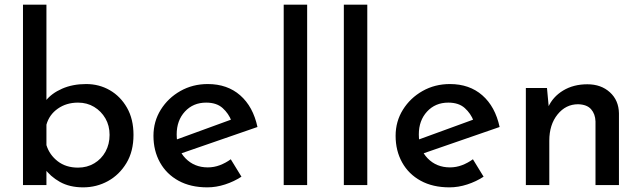

<svg xmlns="http://www.w3.org/2000/svg" viewBox="-20 -797 2766 827"><path d="M338 10Q280 10 238 -13.5Q196 -37 170 -74L180 -103V0H79V-777H180V-326L177 -363Q202 -395 247.5 -415Q293 -435 351 -435Q407 -435 453 -408.5Q499 -382 527 -333Q555 -284 555 -216Q555 -145 524.5 -94.5Q494 -44 445 -17Q396 10 338 10ZM316 -75Q355 -75 386 -93.5Q417 -112 434.5 -144Q452 -176 452 -216Q452 -256 434 -287Q416 -318 385.5 -336.5Q355 -355 316 -355Q266 -355 229 -329Q192 -303 180 -260V-172Q193 -130 228.5 -102.5Q264 -75 316 -75Z M873 10Q801 10 749 -18.5Q697 -47 669 -97.5Q641 -148 641 -212Q641 -274 672.5 -324.5Q704 -375 757 -405Q810 -435 875 -435Q959 -435 1014.5 -386.5Q1070 -338 1089 -250L748 -132L724 -190L998 -290L977 -276Q965 -308 939 -331.5Q913 -355 868 -355Q812 -355 776.5 -316.5Q741 -278 741 -218Q741 -154 779 -115Q817 -76 875 -76Q902 -76 927 -85.5Q952 -95 974 -111L1020 -36Q988 -15 949.5 -2.5Q911 10 873 10Z M1202 -777H1303V0H1202Z M1461 -777H1562V0H1461Z M1916 10Q1844 10 1792 -18.5Q1740 -47 1712 -97.5Q1684 -148 1684 -212Q1684 -274 1715.5 -324.5Q1747 -375 1800 -405Q1853 -435 1918 -435Q2002 -435 2057.5 -386.5Q2113 -338 2132 -250L1791 -132L1767 -190L2041 -290L2020 -276Q2008 -308 1982 -331.5Q1956 -355 1911 -355Q1855 -355 1819.5 -316.5Q1784 -278 1784 -218Q1784 -154 1822 -115Q1860 -76 1918 -76Q1945 -76 1970 -85.5Q1995 -95 2017 -111L2063 -36Q2031 -15 1992.5 -2.5Q1954 10 1916 10Z M2336 -418 2345 -321 2341 -335Q2361 -380 2405.5 -407Q2450 -434 2510 -434Q2569 -434 2607 -399.5Q2645 -365 2646 -309V0H2545V-274Q2544 -306 2526 -326.5Q2508 -347 2470 -348Q2417 -348 2381.5 -304Q2346 -260 2346 -191V0H2245V-418Z"/></svg>

Font: Reem Kufi Fun
Style: Regular
Weight: 400
Designer: Khaled Hosny
Version: Version 1.005